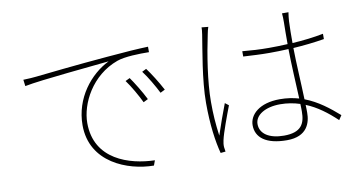

<svg xmlns="http://www.w3.org/2000/svg" viewBox="-74 -932 2148 1143"><g transform="rotate(-10 1000.0 -360.5)"><path d="M721 -518 694 -505C723 -466 758 -404 778 -362L806 -376C782 -425 743 -487 721 -518ZM827 -555 801 -542C831 -503 866 -442 887 -400L915 -414C890 -462 850 -525 827 -555ZM96 -618 101 -579C200 -599 528 -628 615 -638C501 -582 396 -454 396 -290C396 -64 616 19 773 20L784 -10C632 -14 426 -76 426 -298C426 -414 506 -574 667 -632C715 -649 802 -651 861 -650V-683C800 -681 724 -676 611 -666C430 -651 221 -628 175 -623C155 -621 133 -619 96 -618Z M1195 -741C1195 -730 1194 -717 1191 -698C1178 -612 1143 -433 1143 -293C1143 -160 1158 -57 1177 15L1207 12C1206 5 1204 -7 1203 -16C1202 -29 1204 -44 1207 -57C1216 -100 1254 -201 1275 -256L1253 -273C1235 -227 1205 -143 1187 -88C1177 -164 1173 -218 1173 -294C1173 -416 1199 -577 1224 -694C1227 -712 1231 -725 1235 -737ZM1696 -144C1696 -71 1672 -21 1567 -21C1478 -21 1423 -57 1423 -116C1423 -170 1485 -209 1576 -209C1618 -209 1658 -202 1695 -190C1696 -172 1696 -156 1696 -144ZM1924 -82C1867 -132 1803 -183 1724 -213C1721 -312 1713 -433 1712 -525C1776 -529 1840 -536 1900 -546V-578C1844 -567 1779 -559 1712 -555C1712 -598 1712 -650 1714 -686C1715 -704 1717 -720 1720 -740H1681C1683 -725 1683 -704 1683 -685C1682 -649 1682 -606 1682 -554C1645 -552 1607 -551 1569 -551C1513 -551 1463 -554 1409 -559V-527C1465 -524 1512 -521 1566 -521C1605 -521 1643 -522 1682 -524C1683 -437 1690 -312 1694 -223C1659 -233 1621 -239 1579 -239C1455 -239 1393 -178 1393 -114C1393 -40 1453 9 1580 9C1704 9 1726 -73 1726 -131C1726 -146 1726 -162 1725 -179C1792 -152 1851 -107 1906 -55Z"/></g></svg>

Font: Noto Sans Japanese Thin
Style: Regular
Weight: 100
Designer: Ryoko NISHIZUKA (kana & ideographs); Paul D. Hunt (Latin, Greek & Cyrillic); Wenlong ZHANG (bopomofo); Sandoll Communica
Foundry: Adobe Systems Incorporated
Version: Version 1.000;PS 1;hotconv 1.0.78;makeotf.lib2.5.61930